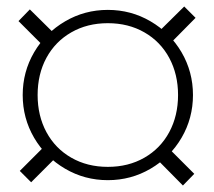

<svg xmlns="http://www.w3.org/2000/svg" viewBox="-20 -642 660 592"><path d="M50 -349Q50 -420.5 85.2 -480.8Q120.5 -541 180.8 -576.2Q241 -611.5 312.5 -611.5Q384 -611.5 444.2 -576.2Q504.5 -541 539.8 -480.8Q575 -420.5 575 -349Q575 -277.5 539.8 -217.2Q504.5 -157 444.2 -121.8Q384 -86.5 312.5 -86.5Q241 -86.5 180.8 -121.8Q120.5 -157 85.2 -217.2Q50 -277.5 50 -349ZM41 -115 125 -199 160 -164 76 -80ZM460 -155 495 -190 579 -106 544 -70ZM37 -577 72 -613 157 -529 121 -493ZM529 -349Q529 -413 501.8 -463.5Q474.5 -514 425.2 -542.2Q376 -570.5 312.5 -570.5Q249 -570.5 199.8 -542.2Q150.5 -514 123.2 -463.8Q96 -413.5 96 -349Q96 -285 123.2 -234.5Q150.5 -184 199.8 -155.8Q249 -127.5 312.5 -127.5Q376 -127.5 425.2 -155.8Q474.5 -184 501.8 -234.5Q529 -285 529 -349ZM463 -538 548 -622 583 -587 499 -502Z"/></svg>

Font: Didactic
Style: Regular
Weight: 400
Designer: Tyler Finck
Foundry: Etcetera Type Co
Version: Version 3.007;FEAKit 1.0